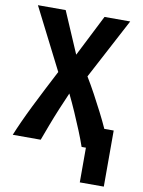

<svg xmlns="http://www.w3.org/2000/svg" viewBox="-95 -758 750 1008"><g transform="rotate(10 280.0 -254.0)"><path d="M402 185V0H379Q366 -38 348 -82Q330 -126 309.5 -173Q289 -220 267 -265Q248 -222 228.5 -175Q209 -128 192 -83Q175 -38 161 0H12Q24 -30 43.5 -73Q63 -116 87.5 -165.5Q112 -215 138.5 -266.5Q165 -318 190 -366L24 -693H172L267 -472L379 -693H516L345 -370Q370 -329 394 -284.5Q418 -240 440 -197Q462 -154 480 -114H530V185Z"/></g></svg>

Font: Ubuntu Sans Mono
Style: Regular
Weight: 400
Monospace: yes
Designer: Dalton Maag Ltd
Foundry: Dalton Maag Ltd
Version: Version 1.006